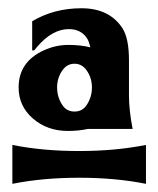

<svg xmlns="http://www.w3.org/2000/svg" viewBox="-20 -767 382 463"><path d="M189 -513.7Q201.7 -532.7 201.7 -556.2Q201.7 -579.1 189 -597.2Q177.7 -613.3 159.7 -613.3Q141.6 -613.3 130.4 -597.2Q117.7 -579.1 117.7 -556.2Q117.7 -532.7 130.4 -513.7Q140.6 -498 159.7 -498Q178.7 -498 189 -513.7ZM9.8 -417.5Q83 -402.8 170.9 -402.8Q257.8 -402.8 332 -417.5V-323.7Q258.8 -338.4 170.9 -338.4Q83 -338.4 9.8 -323.7ZM299.8 -456.1H191.9Q169.4 -451.2 144 -451.2Q93.8 -451.2 59.1 -481.4Q24.9 -511.2 24.9 -556.2Q24.9 -617.7 85.4 -645.5Q114.3 -658.7 145 -658.7Q174.8 -658.7 197.8 -652.8Q194.8 -666.5 190.4 -673.8Q175.8 -696.8 146 -696.8Q106 -696.8 69.3 -653.8Q66.9 -650.9 62.5 -645.5H57.6V-715.8Q110.4 -747.1 176.3 -747.1Q244.1 -747.1 275.4 -698.7Q291 -674.3 291 -621.6V-537.6Q291 -501 299.8 -456.1Z"/></svg>

Font: Classica
Style: Bold
Weight: 700
Designer: Wojciech Kalinowski "wmk69" (wmk69@o2.pl)
Foundry: Wojciech Kalinowski "wmk69" (wmk69@o2.pl)
Version: Version 2.1.1; 2021-05-14